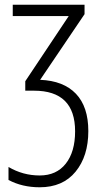

<svg xmlns="http://www.w3.org/2000/svg" viewBox="-20 -552 426 813"><path d="M338 -492 150 -214Q249 -210 301.5 -155Q354 -100 354 3Q354 109 300 175Q246 241 148 241Q74 241 16 210V155Q77 191 148 191Q219 191 258.5 141Q298 91 298 4Q298 -168 124 -168H87V-208L271 -484H34V-532H338Z"/></svg>

Font: Noto Sans Display Light Narrow
Style: Regular
Weight: 300
Width: 4
Designer: Monotype Design team
Foundry: Monotype Imaging Inc.
Version: Version 1.000